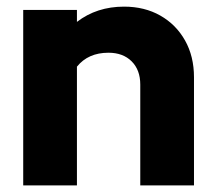

<svg xmlns="http://www.w3.org/2000/svg" viewBox="-20 -559 651 579"><path d="M50 0V-529H212V-493Q272 -539 354 -539Q416 -539 463.5 -512Q511 -485 538 -437Q565 -389 565 -326V0H403V-304Q403 -348 377 -374Q351 -400 307 -400Q246 -400 212 -358V0Z"/></svg>

Font: Red Hat Display Black
Style: Regular
Weight: 900
Designer: Pentagram, MCKL
Foundry: Pentagram, MCKL
Version: Version 1.023; ttfautohint (v1.8.3)